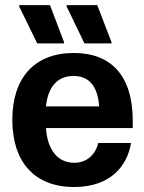

<svg xmlns="http://www.w3.org/2000/svg" viewBox="-20 -720 565 752"><path d="M230 -550 230.8 -555 175.8 -700H55V-695L125.8 -550ZM416.7 -550V-555L360.8 -700H240.8V-695L310.8 -550ZM270.8 12.5C410.8 12.5 478.3 -68.3 493.3 -160H365C355 -118.3 323.3 -82.5 270.8 -82.5C205 -82.5 165.8 -134.2 160 -218.3H500V-246.7C500 -420.8 417.5 -512.5 269.2 -512.5C113.3 -512.5 28.3 -413.3 28.3 -250.8C28.3 -88.3 112.5 12.5 270.8 12.5ZM160 -303.3C168.3 -383.3 207.5 -422.5 268.3 -422.5C330.8 -422.5 363.3 -379.2 368.3 -303.3Z"/></svg>

Font: Familjen Grotesk
Style: Bold
Weight: 700
Designer: Anders Wikstroem, Jonas Baeckman, Matilda Gysing, Kristian Moeller
Foundry: Familjen STHLM AB
Version: Version 2.000